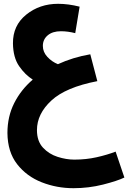

<svg xmlns="http://www.w3.org/2000/svg" viewBox="-20 -595 673 1008"><path d="M633 337 587 201Q543 218 487.5 230.5Q432 243 370 243Q328 243 282.5 228.5Q237 214 205.5 180Q174 146 174 88Q174 3 249.5 -67Q325 -137 491 -169L454 -310Q362 -294 284 -258Q252 -271 228.5 -296.5Q205 -322 205 -354Q205 -388 230.5 -409.5Q256 -431 300 -431Q336 -431 375 -421L398 -560Q339 -575 285 -575Q188 -575 117.5 -518Q47 -461 48 -367Q49 -293 80.5 -247.5Q112 -202 152 -177Q90 -124 54.5 -53.5Q19 17 19 103Q20 203 70 267Q120 331 199 362Q278 393 366 393Q446 393 521 374Q596 355 633 337Z"/></svg>

Font: Noto Sans Arabic SemiCondensed Extra
Style: Regular
Weight: 800
Width: 4
Designer: Nadine Chahine - Monotype Design Team
Foundry: Monotype Imaging Inc.
Version: Version 1.902